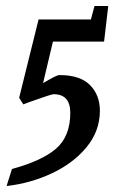

<svg xmlns="http://www.w3.org/2000/svg" viewBox="-20 -530 394 642"><path d="M124 -252Q146 -265 159.5 -272Q173 -279 179 -279Q248 -279 281 -245.5Q314 -212 314 -160Q314 -92 269.5 -38Q225 16 153.5 49.5Q82 83 2 92L20 35Q120 8 167.5 -33Q215 -74 215 -153Q215 -215 159 -215Q152 -215 79 -189L58 -181L44 -203L109 -465H284L296 -510H342L328 -391H157Z"/></svg>

Font: Grenze
Style: Italic
Weight: 400
Italic angle: -10°
Designer: Renata Polastri
Foundry: Omnibus-Type
Version: Version 1.002; ttfautohint (v1.8)